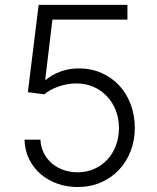

<svg xmlns="http://www.w3.org/2000/svg" viewBox="-20 -747 636 777"><path d="M143.5 -181.8Q145.2 -151.3 157.8 -126.8Q170.5 -102.3 190.7 -85.2Q210.9 -68.2 237.6 -58.9Q264.2 -49.7 293.7 -49.7Q330.6 -49.7 361.3 -63.4Q392 -77.1 414.2 -101Q436.4 -125 448.9 -157.7Q461.3 -190.3 461.3 -228.7Q461.3 -268.5 448 -301.7Q434.7 -334.9 411.4 -358.8Q388.1 -382.8 356.9 -396.1Q325.6 -409.4 289.4 -409.4Q271.3 -409.4 253 -406.2Q234.7 -403.1 217.7 -397.2Q200.6 -391.3 185.7 -383.2Q170.8 -375 159.1 -365.4L92.7 -373.9L136.4 -727.3H495.7V-667.6H192.1L163 -424.4H166.5Q190.7 -445 225.3 -457.6Q259.9 -470.2 298.7 -470.2Q349.4 -470.2 391.3 -451.5Q433.2 -432.9 463.1 -400.4Q492.9 -367.9 509.2 -324Q525.6 -280.2 525.6 -229.8Q525.6 -179.7 508.9 -136Q492.2 -92.3 461.6 -59.8Q431.1 -27.3 388.5 -8.7Q345.9 9.9 293.7 9.9Q251.8 9.9 213.4 -3.4Q175.1 -16.7 145.8 -41.4Q116.5 -66.1 98.5 -101.6Q80.6 -137.1 79.2 -181.8Z"/></svg>

Font: Inter P Light
Style: Regular
Weight: 300
Designer: Rasmus Andersson
Foundry: rsms
Version: Version 3.018;git-588b23468